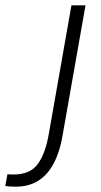

<svg xmlns="http://www.w3.org/2000/svg" viewBox="-131 -520 379 723"><path d="M-111 180 -103 136Q-96 137 -79 137Q-18 137 11 98Q40 59 53 -17L138 -500H191L105 -12Q72 183 -71 183Q-97 183 -111 180Z"/></svg>

Font: Sarabun ExtraLight
Style: Italic
Weight: 275
Italic angle: -10°
Designer: Suppakit Chalermlarp | Katatrad Co.,Ltd.
Foundry: Cadson Demak Co.,Ltd.
Version: Version 1.000; ttfautohint (v1.6)